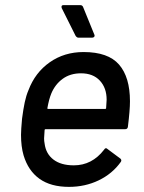

<svg xmlns="http://www.w3.org/2000/svg" viewBox="-20 -720 561 749"><path d="M479 -226Q478 -216 468 -216H158Q154 -216 154 -212Q152 -188 152 -180Q152 -170 154 -160Q159 -120 188.5 -97.5Q218 -75 268 -75Q339 -75 386 -136Q392 -146 399 -139L450 -101Q456 -95 451 -88Q418 -42 365 -16.5Q312 9 249 9Q178 9 134 -22.5Q90 -54 72 -114Q62 -148 62 -194Q62 -213 66 -257Q71 -295 76.5 -321Q82 -347 91 -368Q117 -437 174 -477Q231 -517 306 -517Q402 -517 444.5 -468Q487 -419 487 -325Q487 -290 479 -226ZM180 -355Q171 -333 165 -299Q164 -295 168 -295H390Q394 -295 394 -299Q396 -323 396 -331Q396 -377 369.5 -405.5Q343 -434 296 -434Q254 -434 224.5 -412.5Q195 -391 180 -355ZM349 -581Q349 -577 346 -575Q343 -573 338 -573H286Q280 -573 275 -580L221 -688Q220 -690 220 -694Q220 -700 228 -700H293Q301 -700 304 -693L348 -585Q349 -584 349 -581Z"/></svg>

Font: Barlow Medium
Style: Italic
Weight: 500
Italic angle: -7°
Designer: Jeremy Tribby
Foundry: Tribby Type
Version: Version 1.408